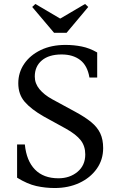

<svg xmlns="http://www.w3.org/2000/svg" viewBox="-20 -936 593 966"><path d="M255 10Q208 10 163 0Q118 -10 66 -42V-209H105Q113 -127 156 -83Q199 -39 274 -39Q331 -39 370 -71.5Q409 -104 409 -159Q409 -201 386 -230.5Q363 -260 311 -289L200 -350Q137 -386 104.5 -423.5Q72 -461 72 -517Q72 -571 101.5 -614.5Q131 -658 184.5 -684Q238 -710 310 -710Q352 -710 391.5 -702Q431 -694 469 -672V-546H430Q420 -606 383.5 -634Q347 -662 290 -662Q226 -662 190.5 -632Q155 -602 155 -551Q155 -516 178.5 -487.5Q202 -459 242 -437L358 -374Q408 -347 439 -321.5Q470 -296 484.5 -265Q499 -234 499 -191Q499 -132 466.5 -86.5Q434 -41 379 -15.5Q324 10 255 10ZM252 -771 142 -901 158 -916 282 -843H284L408 -916L424 -901L315 -771Z"/></svg>

Font: Hedvig Letters Serif
Style: Regular
Weight: 400
Designer: Alexander Örn & Tor Weibull
Foundry: Kanon Foundry
Version: Version 1.000